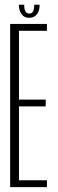

<svg xmlns="http://www.w3.org/2000/svg" viewBox="-20 -774 240 794"><path d="M22 0H174V-28.5H58.5V-334H169V-362H58.5V-646.5H174V-675H22ZM100.5 -700.5Q116 -700.5 125.5 -708Q135 -715.5 139.5 -727.5Q144 -739.5 144 -754.5H121.5Q121.5 -742 119.5 -733.8Q117.5 -725.5 113 -721.8Q108.5 -718 100.5 -718Q93.5 -718 89 -722Q84.5 -726 82.2 -733.8Q80 -741.5 80 -754.5H58Q58 -739.5 62.8 -727.5Q67.5 -715.5 76.5 -708Q85.5 -700.5 100.5 -700.5Z"/></svg>

Font: Anybody ExtraCondensed ExtraLight
Style: Regular
Weight: 250
Width: 2
Version: Version 1.113;gftools[0.9.25]